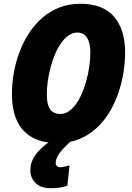

<svg xmlns="http://www.w3.org/2000/svg" viewBox="-20 -745 696 1013"><path d="M284.2 9.8Q203.1 9.8 149.7 -20.3Q96.2 -50.3 69.6 -107.9Q43 -165.5 43 -248.5Q43 -304.7 53 -361.3Q63 -418 83.3 -471.4Q103.5 -524.9 133.5 -570.8Q163.6 -616.7 203.6 -651.4Q243.7 -686 293.7 -705.6Q343.8 -725.1 403.8 -725.1Q523.4 -725.1 581.8 -657Q640.1 -588.9 640.1 -467.3Q640.1 -415.5 631.1 -360.4Q622.1 -305.2 603.5 -251.7Q585 -198.2 556.2 -151.1Q527.3 -104 487.8 -67.9Q448.2 -31.7 397.5 -11Q346.7 9.8 284.2 9.8ZM298.3 -143.6Q321.8 -143.6 342.8 -157.7Q363.8 -171.9 381.3 -196.5Q398.9 -221.2 412.8 -253.7Q426.8 -286.1 436.5 -322.5Q446.3 -358.9 451.4 -396.2Q456.5 -433.6 456.5 -468.8Q456.5 -519 439 -546.1Q421.4 -573.2 388.7 -573.2Q363.8 -573.2 342.3 -558.3Q320.8 -543.5 302.7 -518.1Q284.7 -492.7 270.8 -460Q256.8 -427.2 247.1 -390.6Q237.3 -354 232.2 -317.6Q227.1 -281.2 227.1 -248.5Q227.1 -210.4 235.1 -187.5Q243.2 -164.6 259.3 -154.1Q275.4 -143.6 298.3 -143.6ZM248.5 248Q195.3 248 167.7 220.7Q140.1 193.4 140.1 153.8Q140.1 120.6 154.3 93.3Q168.5 65.9 192.1 43Q215.8 20 244.6 0H353.5Q329.1 22.9 311.3 42Q293.5 61 283.9 78.9Q274.4 96.7 273.9 115.7Q273.9 125 280.3 131.1Q286.6 137.2 295.9 137.2Q307.6 137.2 320.1 134.5Q332.5 131.8 346.7 127.9L335.4 234.9Q314.9 241.7 294.4 244.9Q273.9 248 248.5 248Z"/></svg>

Font: Open Sans SemiCondensed ExtraBold
Style: Italic
Weight: 800
Width: 4
Italic angle: -12°
Designer: Monotype Design Team
Foundry: Monotype Imaging Inc.
Version: Version 3.003